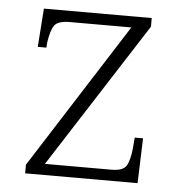

<svg xmlns="http://www.w3.org/2000/svg" viewBox="-44 -578 584 621"><g transform="rotate(5 248.0 -268.0)"><path d="M60 0V-28L361 -500H162Q123 -500 111.5 -484Q100 -468 94 -427L93 -411H65L74 -536H424V-508L121 -36H337Q374 -36 385 -53.5Q396 -71 400 -110L403 -146H430L425 0Z"/></g></svg>

Font: Noto Serif Tibetan ExtraLight
Style: Regular
Weight: 200
Designer: Monotype Design Team
Foundry: Monotype Imaging Inc.
Version: Version 2.103; ttfautohint (v1.8.4.7-5d5b)